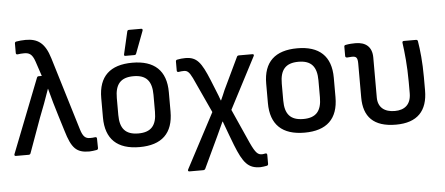

<svg xmlns="http://www.w3.org/2000/svg" viewBox="-56 -834 2696 1163"><g transform="rotate(-5 1292.0 -252.0)"><path d="M460 12C473 12 489 9 503 7C510 6 513 2 513 -5L512 -62C512 -68 509 -72 501 -71C489 -69 480 -69 470 -69C444 -69 428 -80 414 -126L279 -570C250 -666 206 -695 133 -695C113 -695 93 -693 76 -690C70 -689 67 -685 67 -679V-621C67 -615 71 -611 78 -612C91 -614 103 -615 117 -615C146 -615 166 -607 182 -559L212 -469H193C188 -469 184 -467 182 -461L6 -12C3 -5 6 0 13 0H91C96 0 101 -2 103 -8L179 -218C201 -274 221 -326 242 -388H243C259 -326 274 -275 291 -220L320 -126C352 -18 381 12 460 12Z M727 -546H781C787 -546 791 -548 793 -554L844 -689C846 -696 844 -701 837 -701H763C756 -701 752 -698 751 -691L720 -557C718 -550 720 -546 727 -546ZM765 12C900 12 970 -54 970 -186V-304C970 -436 898 -501 765 -501C630 -501 559 -436 559 -304V-186C559 -54 630 12 765 12ZM765 -71C686 -71 653 -111 653 -193V-296C653 -379 686 -419 765 -419C843 -419 876 -379 876 -296V-193C876 -111 843 -71 765 -71Z M1483 197C1496 197 1508 194 1522 192C1528 191 1531 187 1531 181V127C1531 119 1527 116 1520 117C1511 119 1504 120 1500 120C1475 120 1461 109 1431 44L1338 -164L1501 -477C1505 -484 1502 -489 1494 -489H1413C1407 -489 1402 -487 1400 -482L1307 -287C1299 -267 1290 -247 1281 -227H1279C1272 -248 1264 -267 1256 -287L1229 -354C1183 -466 1157 -501 1087 -501C1070 -501 1053 -499 1038 -496C1032 -495 1029 -491 1029 -485V-430C1029 -424 1033 -420 1040 -421C1052 -423 1060 -424 1072 -424C1092 -424 1104 -415 1123 -376L1222 -161L1046 172C1042 180 1045 185 1053 185H1136C1142 185 1146 183 1149 178L1239 -13C1252 -42 1265 -70 1278 -98H1280C1290 -70 1301 -41 1311 -14L1335 49C1379 160 1409 197 1483 197Z M1768 12C1903 12 1973 -54 1973 -186V-304C1973 -436 1901 -501 1768 -501C1633 -501 1562 -436 1562 -304V-186C1562 -54 1633 12 1768 12ZM1768 -71C1689 -71 1656 -111 1656 -193V-296C1656 -379 1689 -419 1768 -419C1846 -419 1879 -379 1879 -296V-193C1879 -111 1846 -71 1768 -71Z M2324 12C2454 12 2517 -55 2517 -180V-261C2517 -350 2509 -427 2500 -480C2499 -486 2495 -489 2489 -489H2415C2408 -489 2405 -485 2406 -478C2414 -420 2423 -337 2423 -239V-171C2423 -102 2384 -71 2324 -71C2261 -71 2222 -102 2222 -162V-405C2222 -470 2184 -501 2122 -501C2106 -501 2083 -500 2063 -496C2056 -495 2053 -492 2053 -486V-429C2053 -423 2057 -419 2064 -419C2074 -419 2085 -421 2094 -421C2119 -421 2128 -414 2128 -376V-170C2128 -54 2187 12 2324 12Z"/></g></svg>

Font: Sofia Sans Cond SemiBold
Style: Regular
Weight: 600
Width: 3
Designer: Botio Nikoltchev, Ani Petrova
Foundry: lettersoup
Version: Version 4.100